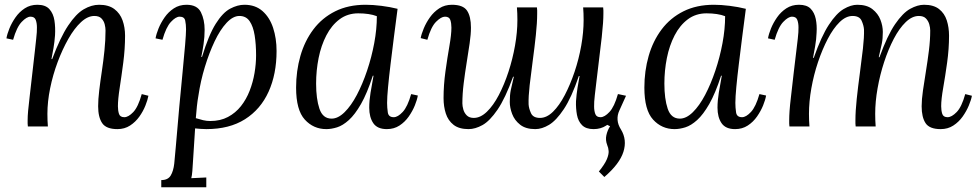

<svg xmlns="http://www.w3.org/2000/svg" viewBox="-20 -531 4112 806"><path d="M473 11Q426 11 409 -14Q392 -39 392 -85Q392 -113 396.5 -151Q401 -189 407.5 -232Q414 -275 418.5 -319Q423 -363 423 -403Q423 -415 419.5 -429Q416 -443 406 -453.5Q396 -464 376 -464Q348 -464 320 -438Q292 -412 267 -368Q242 -324 222 -270.5Q202 -217 190.5 -160.5Q179 -104 179 -53Q179 -38 179.5 -25.5Q180 -13 181 0H97Q96 -7 96 -12.5Q96 -18 96 -26Q96 -43 98 -65.5Q100 -88 104.5 -125.5Q109 -163 116 -226Q123 -285 126.5 -318Q130 -351 132 -368.5Q134 -386 134.5 -395.5Q135 -405 135 -416Q135 -434 130 -447.5Q125 -461 108 -461Q92 -461 71 -439Q50 -417 35 -364L7 -370Q10 -388 19.5 -411.5Q29 -435 45 -458Q61 -481 84 -496Q107 -511 137 -511Q171 -511 187.5 -492.5Q204 -474 208.5 -445Q213 -416 211 -383Q209 -355 204.5 -329Q200 -303 196 -283H199Q233 -374 266 -423.5Q299 -473 331.5 -492Q364 -511 396 -511Q436 -511 460 -493Q484 -475 494.5 -445.5Q505 -416 505 -381Q505 -326 497.5 -268.5Q490 -211 482.5 -162.5Q475 -114 475 -85Q475 -67 479.5 -53Q484 -39 502 -39Q519 -39 539.5 -60.5Q560 -82 575 -136L603 -129Q600 -112 590.5 -88Q581 -64 565 -41.5Q549 -19 526 -4Q503 11 473 11Z M657 255V225Q685 225 696.5 206Q708 187 711.5 155.5Q715 124 718 85Q725 -1 732.5 -81.5Q740 -162 746.5 -228.5Q753 -295 757 -342Q761 -389 761 -408Q761 -428 757.5 -444.5Q754 -461 734 -461Q718 -461 697.5 -439Q677 -417 662 -364L633 -370Q636 -388 645.5 -411.5Q655 -435 671 -458Q687 -481 710 -496Q733 -511 763 -511Q808 -511 823.5 -479.5Q839 -448 839 -406Q839 -376 834.5 -345.5Q830 -315 825 -292H828Q856 -384 885.5 -431Q915 -478 946 -494.5Q977 -511 1006 -511Q1052 -511 1082 -484.5Q1112 -458 1126.5 -414Q1141 -370 1141 -317Q1141 -220 1107.5 -146Q1074 -72 1008.5 -30.5Q943 11 846 11Q833 11 821.5 10Q810 9 799 8Q794 84 791.5 125.5Q789 167 787.5 186.5Q786 206 783 217Q799 216 814.5 215.5Q830 215 846 214V255ZM863 -23Q905 -23 937 -40Q969 -57 991.5 -85.5Q1014 -114 1028 -150Q1042 -186 1048.5 -224.5Q1055 -263 1055 -299Q1055 -345 1049 -382.5Q1043 -420 1028 -442Q1013 -464 985 -464Q958 -464 931 -435Q904 -406 881 -357.5Q858 -309 840 -250Q822 -191 813 -130Q809 -108 806.5 -84.5Q804 -61 802 -35Q818 -30 832.5 -26.5Q847 -23 863 -23Z M1515 -511Q1545 -511 1581 -506.5Q1617 -502 1649 -494Q1641 -434 1633.5 -374.5Q1626 -315 1619.5 -261.5Q1613 -208 1609 -165.5Q1605 -123 1605 -99Q1605 -79 1608 -59Q1611 -39 1633 -39Q1650 -39 1670.5 -61Q1691 -83 1706 -136L1734 -130Q1731 -112 1721.5 -88.5Q1712 -65 1696 -42Q1680 -19 1657 -4Q1634 11 1604 11Q1564 11 1547 -14Q1530 -39 1530 -79Q1530 -108 1535.5 -142Q1541 -176 1548 -213H1545Q1521 -139 1495.5 -94.5Q1470 -50 1444.5 -27Q1419 -4 1395 3.5Q1371 11 1350 11Q1296 11 1259.5 -29Q1223 -69 1223 -163Q1223 -233 1241 -296Q1259 -359 1295.5 -407.5Q1332 -456 1387 -483.5Q1442 -511 1515 -511ZM1484 -475Q1439 -475 1405.5 -450Q1372 -425 1350 -382.5Q1328 -340 1317.5 -287.5Q1307 -235 1307 -180Q1307 -116 1321 -74.5Q1335 -33 1372 -33Q1399 -33 1426.5 -60Q1454 -87 1478 -132.5Q1502 -178 1521 -234.5Q1540 -291 1551 -350Q1562 -409 1562 -463Q1547 -469 1527 -472Q1507 -475 1484 -475Z M2517 212 2494 189Q2519 158 2527.5 137.5Q2536 117 2535 103Q2534 89 2529 78Q2521 57 2525.5 36.5Q2530 16 2541 -1L2529 -7L2552 -59L2575 -136L2608 -129L2580 -67Q2571 -48 2572.5 -27.5Q2574 -7 2587 13Q2613 56 2597 106.5Q2581 157 2517 212ZM1947 11Q1907 11 1884 -7Q1861 -25 1851.5 -54.5Q1842 -84 1842 -119Q1842 -174 1850 -231.5Q1858 -289 1866.5 -337.5Q1875 -386 1875 -415Q1875 -433 1870.5 -447Q1866 -461 1848 -461Q1832 -461 1810.5 -439.5Q1789 -418 1774 -364L1746 -371Q1749 -388 1759 -412Q1769 -436 1785 -458.5Q1801 -481 1824 -496Q1847 -511 1877 -511Q1924 -511 1940.5 -486.5Q1957 -462 1957 -415Q1957 -387 1951.5 -349Q1946 -311 1939 -268Q1932 -225 1926.5 -181Q1921 -137 1921 -97Q1921 -86 1925 -71.5Q1929 -57 1939.5 -46.5Q1950 -36 1969 -36Q1997 -36 2024 -62Q2051 -88 2074 -132Q2097 -176 2114.5 -229.5Q2132 -283 2142 -339.5Q2152 -396 2152 -447Q2152 -462 2151.5 -474.5Q2151 -487 2150 -500H2234Q2235 -493 2235 -487.5Q2235 -482 2235 -474Q2235 -436 2229.5 -384Q2224 -332 2216.5 -277Q2209 -222 2203.5 -173.5Q2198 -125 2199 -93Q2200 -76 2209 -56Q2218 -36 2247 -36Q2275 -36 2301.5 -62Q2328 -88 2351 -132Q2374 -176 2392 -229.5Q2410 -283 2420 -339.5Q2430 -396 2430 -447Q2430 -462 2429.5 -474.5Q2429 -487 2428 -500H2512Q2513 -493 2513 -487.5Q2513 -482 2513 -474Q2513 -457 2511.5 -434.5Q2510 -412 2506 -374.5Q2502 -337 2494 -274Q2487 -216 2483 -182.5Q2479 -149 2477 -131.5Q2475 -114 2474.5 -104.5Q2474 -95 2474 -84Q2474 -66 2479 -52.5Q2484 -39 2501 -39Q2518 -39 2538.5 -61Q2559 -83 2574 -136L2602 -130Q2599 -112 2589.5 -88.5Q2580 -65 2564 -42Q2548 -19 2525 -4Q2502 11 2472 11Q2440 11 2423.5 -5.5Q2407 -22 2402 -49Q2397 -76 2398 -106Q2400 -135 2404.5 -163Q2409 -191 2413 -212H2410Q2379 -121 2347 -73Q2315 -25 2285 -7Q2255 11 2227 11Q2187 11 2163.5 -7.5Q2140 -26 2130 -52.5Q2120 -79 2120 -103Q2120 -132 2124 -152Q2128 -172 2137 -209H2134Q2101 -118 2068.5 -70.5Q2036 -23 2005.5 -6Q1975 11 1947 11Z M2977 -511Q3007 -511 3043 -506.5Q3079 -502 3111 -494Q3103 -434 3095.5 -374.5Q3088 -315 3081.5 -261.5Q3075 -208 3071 -165.5Q3067 -123 3067 -99Q3067 -79 3070 -59Q3073 -39 3095 -39Q3112 -39 3132.5 -61Q3153 -83 3168 -136L3196 -130Q3193 -112 3183.5 -88.5Q3174 -65 3158 -42Q3142 -19 3119 -4Q3096 11 3066 11Q3026 11 3009 -14Q2992 -39 2992 -79Q2992 -108 2997.5 -142Q3003 -176 3010 -213H3007Q2983 -139 2957.5 -94.5Q2932 -50 2906.5 -27Q2881 -4 2857 3.5Q2833 11 2812 11Q2758 11 2721.5 -29Q2685 -69 2685 -163Q2685 -233 2703 -296Q2721 -359 2757.5 -407.5Q2794 -456 2849 -483.5Q2904 -511 2977 -511ZM2946 -475Q2901 -475 2867.5 -450Q2834 -425 2812 -382.5Q2790 -340 2779.5 -287.5Q2769 -235 2769 -180Q2769 -116 2783 -74.5Q2797 -33 2834 -33Q2861 -33 2888.5 -60Q2916 -87 2940 -132.5Q2964 -178 2983 -234.5Q3002 -291 3013 -350Q3024 -409 3024 -463Q3009 -469 2989 -472Q2969 -475 2946 -475Z M3929 11Q3882 11 3865.5 -14Q3849 -39 3849 -85Q3849 -113 3854.5 -151Q3860 -189 3867 -232Q3874 -275 3879.5 -319Q3885 -363 3885 -403Q3885 -415 3881 -429Q3877 -443 3867 -453.5Q3857 -464 3837 -464Q3809 -464 3782 -438Q3755 -412 3732 -368Q3709 -324 3691.5 -270.5Q3674 -217 3664 -160.5Q3654 -104 3654 -53Q3654 -38 3654.5 -25.5Q3655 -13 3656 0H3572Q3571 -7 3571 -12.5Q3571 -18 3571 -26Q3571 -64 3576.5 -116Q3582 -168 3589.5 -223Q3597 -278 3602.5 -327Q3608 -376 3607 -407Q3606 -424 3597 -444Q3588 -464 3559 -464Q3531 -464 3504.5 -438Q3478 -412 3455 -368Q3432 -324 3414 -270.5Q3396 -217 3386 -160.5Q3376 -104 3376 -53Q3376 -38 3376.5 -25.5Q3377 -13 3378 0H3294Q3293 -7 3293 -12.5Q3293 -18 3293 -26Q3293 -43 3294.5 -65.5Q3296 -88 3300.5 -125.5Q3305 -163 3312 -226Q3319 -285 3323 -318Q3327 -351 3329 -368.5Q3331 -386 3331.5 -395.5Q3332 -405 3332 -416Q3332 -434 3327 -447.5Q3322 -461 3305 -461Q3289 -461 3268 -439Q3247 -417 3232 -364L3204 -370Q3207 -388 3216.5 -411.5Q3226 -435 3242 -458Q3258 -481 3281 -496Q3304 -511 3334 -511Q3367 -511 3383 -494.5Q3399 -478 3404.5 -451.5Q3410 -425 3408 -394Q3407 -366 3402 -337.5Q3397 -309 3393 -288H3396Q3428 -379 3459.5 -427Q3491 -475 3521.5 -493Q3552 -511 3579 -511Q3619 -511 3642.5 -492.5Q3666 -474 3676 -448Q3686 -422 3686 -397Q3686 -369 3682 -349Q3678 -329 3669 -291H3672Q3705 -382 3737.5 -429.5Q3770 -477 3801 -494Q3832 -511 3859 -511Q3899 -511 3922 -493Q3945 -475 3954.5 -445.5Q3964 -416 3964 -381Q3964 -326 3956 -268.5Q3948 -211 3939.5 -162.5Q3931 -114 3931 -85Q3931 -67 3935.5 -53Q3940 -39 3958 -39Q3975 -39 3996 -60.5Q4017 -82 4032 -136L4060 -129Q4057 -112 4047 -88Q4037 -64 4021 -41.5Q4005 -19 3982 -4Q3959 11 3929 11Z"/></svg>

Font: Lora
Style: Italic
Weight: 400
Italic angle: -3°
Designer: Olga Karpushina, Alexei Vanyashin (Cyrillic)
Foundry: Cyreal
Version: Version 3.008